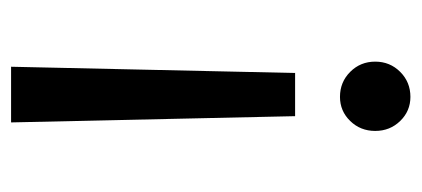

<svg xmlns="http://www.w3.org/2000/svg" viewBox="-222 -382 743 338"><g transform="rotate(90 149.0 -212.5)"><path d="M150 -564Q175 -564 192.5 -546Q210 -528 210 -502Q210 -476 192.5 -458Q175 -440 150 -440Q124 -440 106 -458Q88 -476 88 -502Q88 -528 106 -546Q124 -564 150 -564ZM108 -361H184L195 139H97Z"/></g></svg>

Font: MSTAGE
Style: Regular
Weight: 400
Designer: Ninad Kale (Devanagari), Jonny Pinhorn (Latin)
Foundry: Indian Type Foundry
Version: 4.004